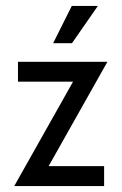

<svg xmlns="http://www.w3.org/2000/svg" viewBox="-20 -624 408 644"><path d="M27.8 0 225 -350H40.3V-416.7H340.3L143.1 -66.7H329.2V0ZM158.3 -479.2 220.8 -604.2H308.3L221.5 -479.2Z"/></svg>

Font: co2trust
Style: Regular
Weight: 400
Designer: Kristian Moeller
Foundry: Dicotype
Version: Version 1.000